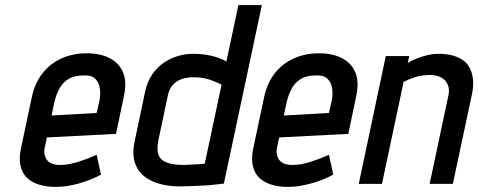

<svg xmlns="http://www.w3.org/2000/svg" viewBox="-20 -720 1876 753"><path d="M156 -144 164 -181 435 -195 466 -343Q478 -398 463 -435Q448 -472 411 -491.5Q374 -511 320 -511Q266 -511 221.5 -491Q177 -471 147 -433Q117 -395 105 -340L62 -137Q54 -98 60.5 -69.5Q67 -41 85.5 -23Q104 -5 133 4Q162 13 198 13Q240 13 287.5 0Q335 -13 376 -35L359 -113Q321 -96 284 -84.5Q247 -73 216 -73Q199 -73 186 -77.5Q173 -82 165.5 -91Q158 -100 155 -113.5Q152 -127 156 -144ZM370 -325 359 -277 182 -267 194 -322Q202 -354 215 -376Q228 -398 250 -411Q272 -424 306 -424Q338 -426 353 -411.5Q368 -397 371.5 -374Q375 -351 370 -325Z M858 0 1007 -700H915L868 -479Q840 -494 808 -501.5Q776 -509 736 -509Q708 -509 678.5 -500.5Q649 -492 622.5 -474Q596 -456 576.5 -427.5Q557 -399 549 -360L509 -170Q498 -122 507.5 -87.5Q517 -53 542 -31.5Q567 -10 604 0.5Q641 11 685 11Q703 11 722.5 10Q742 9 761.5 8.5Q781 8 798.5 6.5Q816 5 832 3Q848 1 858 0ZM849 -388 783 -78Q783 -78 778.5 -77.5Q774 -77 765.5 -76.5Q757 -76 747 -75.5Q737 -75 726.5 -74.5Q716 -74 706 -73Q667 -73 643.5 -79.5Q620 -86 609.5 -99Q599 -112 598 -131Q597 -150 602 -174L639 -349Q644 -370 655 -383.5Q666 -397 680.5 -404.5Q695 -412 710 -414.5Q725 -417 737 -417Q776 -417 804 -407Q832 -397 849 -388Z M1067 -144 1075 -181 1346 -195 1377 -343Q1389 -398 1374 -435Q1359 -472 1322 -491.5Q1285 -511 1231 -511Q1177 -511 1132.5 -491Q1088 -471 1058 -433Q1028 -395 1016 -340L973 -137Q965 -98 971.5 -69.5Q978 -41 996.5 -23Q1015 -5 1044 4Q1073 13 1109 13Q1151 13 1198.5 0Q1246 -13 1287 -35L1270 -113Q1232 -96 1195 -84.5Q1158 -73 1127 -73Q1110 -73 1097 -77.5Q1084 -82 1076.5 -91Q1069 -100 1066 -113.5Q1063 -127 1067 -144ZM1281 -325 1270 -277 1093 -267 1105 -322Q1113 -354 1126 -376Q1139 -398 1161 -411Q1183 -424 1217 -424Q1249 -426 1264 -411.5Q1279 -397 1282.5 -374Q1286 -351 1281 -325Z M1738 -343 1665 1H1756L1830 -346Q1838 -381 1835 -408.5Q1832 -436 1821 -455.5Q1810 -475 1792 -486.5Q1774 -498 1750.5 -503.5Q1727 -509 1700 -509Q1677 -509 1655 -503.5Q1633 -498 1613 -490Q1593 -482 1579 -473L1585 -500H1493L1387 1H1478L1563 -399Q1583 -409 1600.5 -415Q1618 -421 1634 -423.5Q1650 -426 1665 -426Q1684 -426 1699 -421Q1714 -416 1724.5 -405.5Q1735 -395 1739 -379Q1743 -363 1738 -343Z"/></svg>

Font: Advent Pro SemiBold
Style: Italic
Weight: 600
Italic angle: -12°
Version: Version 3.000